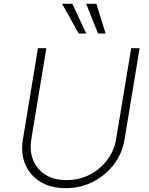

<svg xmlns="http://www.w3.org/2000/svg" viewBox="-20 -982 787 1014"><path d="M672.9 -727.3H717.3L637.8 -245.7Q625.7 -171.9 581.5 -113.6Q537.3 -55.4 471.2 -21.8Q405.2 11.7 326.3 11.7Q248.6 11.7 193.5 -21.8Q138.5 -55.4 113.6 -113.6Q88.8 -171.9 100.9 -245.7L180.4 -727.3H224.8L145.6 -248.2Q135.3 -185.7 155 -136.5Q174.7 -87.4 220 -59.1Q265.3 -30.9 331.3 -30.9Q397.4 -30.9 452.9 -59.1Q508.5 -87.4 545.8 -136.5Q583.1 -185.7 593.4 -248.2ZM395.6 -805 307.9 -962H362.2L435.4 -805ZM497.9 -805 435 -962H489L537.6 -805Z"/></svg>

Font: Inter Extra Light  BETA
Style: Italic
Weight: 200
Italic angle: 9.39999°
Designer: Rasmus Andersson
Foundry: rsms
Version: Version 3.011;git-f93a4a705